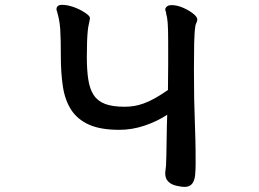

<svg xmlns="http://www.w3.org/2000/svg" viewBox="-20 -688 1040 772"><path d="M648.4 -630.9Q648.4 -638.7 646.5 -641.6Q644.5 -644.5 644.5 -652.3Q650.4 -668 671.4 -667.5Q692.4 -667 715.3 -657.2Q738.3 -647.5 755.9 -633.8Q773.4 -620.1 773.4 -609.4Q772.5 -601.6 769.5 -595.7Q766.6 -589.8 765.6 -584Q761.7 -559.6 760.7 -514.2Q759.8 -468.8 759.8 -410.2Q759.8 -337.9 760.7 -291Q761.7 -244.1 763.2 -205.6Q764.6 -167 765.6 -127.9Q766.6 -88.9 766.6 -30.3Q766.6 -3.9 764.6 15.1Q762.7 34.2 755.9 45.9Q749 57.6 736.3 61.5Q723.6 65.4 703.1 61.5Q676.8 57.6 664.1 48.3Q651.4 39.1 647.5 27.8Q643.6 16.6 644.5 3.9Q645.5 -8.8 647.5 -21.5Q648.4 -35.2 648.9 -62Q649.4 -88.9 649.9 -119.6Q650.4 -150.4 650.9 -179.7Q651.4 -209 652.3 -226.6Q610.4 -199.2 560.5 -182.6Q510.7 -166 460 -166Q383.8 -166 337.4 -187Q291 -208 266.1 -246.6Q241.2 -285.2 232.9 -339.8Q224.6 -394.5 224.6 -460.9Q224.6 -494.1 224.1 -521Q223.6 -547.9 222.2 -570.3Q220.7 -592.8 216.8 -611.8Q212.9 -630.9 207 -649.4Q207 -668 228 -668.5Q249 -668.9 274.4 -660.2Q299.8 -651.4 320.8 -637.7Q341.8 -624 341.8 -615.2Q341.8 -612.3 340.3 -606Q338.9 -599.6 337.4 -592.3Q335.9 -585 334.5 -577.1Q333 -569.3 333 -565.4Q331.1 -545.9 330.1 -520Q329.1 -494.1 329.1 -460Q329.1 -406.2 335 -368.2Q340.8 -330.1 356.9 -305.7Q373 -281.2 402.8 -270Q432.6 -258.8 481.4 -258.8Q500 -258.8 518.6 -261.7Q537.1 -264.6 557.6 -272Q578.1 -279.3 602.1 -292.5Q626 -305.7 655.3 -326.2Q656.2 -376 656.2 -426.8Q656.2 -477.5 656.2 -519.5Q656.2 -570.3 654.3 -595.2Q652.3 -620.1 648.4 -630.9Z"/></svg>

Font: JasonHandwriting1
Style: Regular
Weight: 400
Version: Version 1.48.20